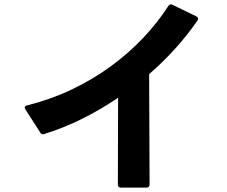

<svg xmlns="http://www.w3.org/2000/svg" viewBox="-20 -812 1040 878"><path d="M533 46Q519 46 519 32L520 -365Q439 -310 354 -268Q269 -226 182 -199Q180 -198 176 -198Q168 -198 164 -206L96 -312Q93 -317 93 -320Q93 -328 104 -330Q212 -357 308.5 -403Q405 -449 487 -509Q569 -569 635.5 -639.5Q702 -710 750 -785Q758 -796 769 -790L878 -737Q886 -732 886 -726Q886 -723 883 -718Q790 -584 662 -473L664 32Q664 46 650 46Z"/></svg>

Font: LINE Seed JP_TTF Bold
Style: Regular
Weight: 700
Designer: LINE & Fontrix & Fontworks
Version: Version 1.009